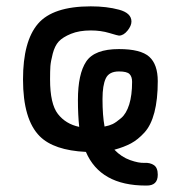

<svg xmlns="http://www.w3.org/2000/svg" viewBox="-20 -470 565 599"><path d="M51.8 -222.2Q51.8 -341.3 98.4 -395.8Q145 -450.2 263.2 -450.2Q313 -450.2 351.6 -439.7Q390.1 -429.2 390.1 -402.8Q390.1 -389.6 377.7 -374.3Q365.2 -358.9 351.1 -358.9Q348.1 -358.9 321.5 -366.9Q294.9 -375 263.2 -375Q227.1 -375 201.4 -364.5Q175.8 -354 163.3 -340.6Q150.9 -327.1 144.5 -302.5Q138.2 -277.8 137.2 -263.4Q136.2 -249 136.2 -222.2Q136.2 -146 160.6 -114.5Q185.1 -83 227.1 -74.2Q223.1 -111.3 223.1 -158.2Q223.1 -239.3 249 -278.1Q274.9 -316.9 351.1 -316.9Q418.9 -316.9 445.6 -293Q472.2 -269 472.2 -216.8Q472.2 -159.7 461.7 -119.4Q451.2 -79.1 430.7 -56.6Q410.2 -34.2 388.7 -22.7Q367.2 -11.2 336.9 -2.9Q358.9 20 386 29.5Q413.1 39.1 430.7 38.1Q448.2 37.1 460.2 45.2Q472.2 53.2 472.2 75.2Q472.2 109.4 437 108.9H435.1Q293 108.9 248 3.9Q147.9 -1 104 -44.9Q51.8 -97.2 51.8 -222.2ZM299.8 -161.1Q299.8 -109.4 306.2 -75.2Q321.3 -78.1 331.5 -83Q341.8 -87.9 357.9 -101.6Q374 -115.2 383.1 -144Q392.1 -172.9 392.1 -214.8Q392.1 -231 384 -239Q376 -247.1 351.1 -247.1Q320.3 -247.1 310.1 -225.6Q299.8 -204.1 299.8 -161.1Z"/></svg>

Font: CMU Typewriter Text
Style: Bold
Weight: 700
Version: Version 0.7.0